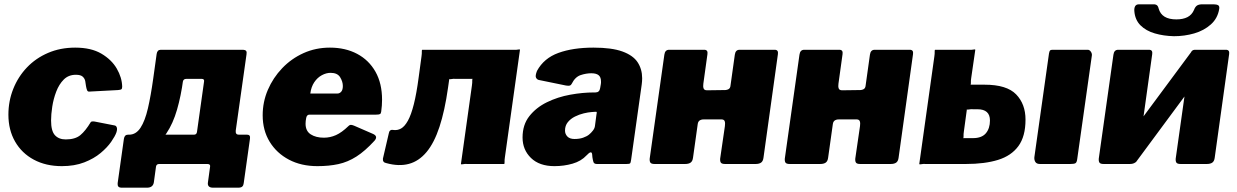

<svg xmlns="http://www.w3.org/2000/svg" viewBox="-20 -761 5740 891"><path d="M329 -540Q403 -540 450.5 -512Q498 -484 522 -442.5Q546 -401 547 -359Q547 -350 543.5 -347Q540 -344 527 -343L395 -336Q387 -335 384 -342.5Q381 -350 379 -362Q378 -373 375.5 -385Q373 -397 363.5 -405.5Q354 -414 332 -414Q298 -414 276 -392Q254 -370 241 -336Q228 -302 222.5 -266Q217 -230 217 -202Q217 -153 235 -133.5Q253 -114 285 -114Q329 -114 353 -134Q377 -154 401 -194Q404 -199 419 -197L511 -179Q519 -178 522 -169.5Q525 -161 520 -146Q514 -129 496 -103Q478 -77 447 -51Q416 -25 371 -7.5Q326 10 267 10Q193 10 137 -20Q81 -50 50 -104Q19 -158 19 -229Q19 -292 41.5 -348.5Q64 -405 105 -448Q146 -491 203 -515.5Q260 -540 329 -540Z M546 110Q533 110 529 104.5Q525 99 526 89L555 -117Q558 -136 574 -136H880Q892 -136 894 -148L927 -383Q929 -395 916 -395H845Q831 -395 829 -383L707 -511Q710 -530 726 -530H1104Q1118 -530 1122 -525Q1126 -520 1124 -509L1074 -155Q1072 -136 1088 -136H1127Q1143 -136 1140 -117L1111 89Q1110 99 1104.5 104.5Q1099 110 1085 110H969Q941 110 945 85L955 12Q957 0 942 0H719Q706 0 704 12L694 85Q690 110 662 110ZM568 -65 579 -136Q611 -136 632 -168Q653 -200 666.5 -258.5Q680 -317 691 -396L707 -511H847L830 -391Q820 -316 801.5 -252Q783 -188 752.5 -142.5Q722 -97 676.5 -75.5Q631 -54 568 -65Z M1453 10Q1378 10 1321 -20Q1264 -50 1231.5 -103Q1199 -156 1199 -226Q1199 -288 1223 -344Q1247 -400 1289.5 -444.5Q1332 -489 1388.5 -514.5Q1445 -540 1511 -540Q1583 -540 1637.5 -511Q1692 -482 1722.5 -428Q1753 -374 1753 -298Q1753 -285 1752 -271Q1751 -257 1749 -243Q1748 -234 1743 -231.5Q1738 -229 1725 -229H1416Q1404 -229 1401 -214Q1398 -199 1398 -187Q1398 -153 1422 -137.5Q1446 -122 1483 -122Q1512 -122 1539 -134Q1566 -146 1597 -176Q1603 -182 1609.5 -181.5Q1616 -181 1625 -177L1710 -140Q1736 -129 1718 -108Q1674 -60 1634 -34.5Q1594 -9 1550.5 0.5Q1507 10 1453 10ZM1546 -327Q1556 -327 1563.5 -335.5Q1571 -344 1571 -362Q1571 -382 1558.5 -402.5Q1546 -423 1514 -423Q1494 -423 1473.5 -412Q1453 -401 1438.5 -379.5Q1424 -358 1420 -327Z M1773 -4Q1755 -7 1757 -25L1784 -141Q1787 -161 1804 -158Q1824 -155 1841 -164.5Q1858 -174 1873 -201Q1888 -228 1900.5 -277.5Q1913 -327 1923 -403L1936 -499Q1938 -513 1937.5 -521.5Q1937 -530 1940 -530H2362Q2376 -529 2384 -531Q2392 -533 2393 -530L2323 -31Q2321 -18 2321.5 -9Q2322 0 2319 0H2150Q2137 -1 2128.5 1Q2120 3 2119 0L2170 -364Q2172 -378 2171.5 -386.5Q2171 -395 2174 -395H2096Q2083 -396 2074.5 -394Q2066 -392 2065 -395L2059 -353Q2044 -247 2019.5 -172.5Q1995 -98 1959.5 -55.5Q1924 -13 1877.5 -0.5Q1831 12 1773 -4Z M2702 -40Q2677 -13 2637 -1.5Q2597 10 2553 10Q2483 10 2444 -28Q2405 -66 2405 -123Q2405 -182 2436.5 -222Q2468 -262 2518 -286.5Q2568 -311 2626 -321.5Q2684 -332 2736 -332H2743Q2762 -332 2765 -352L2768 -369Q2769 -373 2769 -376.5Q2769 -380 2769 -383Q2769 -403 2758 -412Q2747 -421 2724 -421Q2700 -421 2674.5 -412.5Q2649 -404 2633 -372Q2630 -366 2625 -364Q2620 -362 2607 -364L2480 -390Q2472 -392 2467.5 -400.5Q2463 -409 2472 -432Q2504 -491 2571.5 -515.5Q2639 -540 2734 -540Q2819 -540 2868.5 -522Q2918 -504 2939 -472Q2960 -440 2960 -398Q2960 -391 2959.5 -384Q2959 -377 2958 -369L2909 -21Q2907 -6 2904 -3Q2901 0 2887 0H2750Q2737 0 2734 -9Q2731 -18 2729 -32L2728 -44Q2726 -66 2702 -40ZM2748 -230Q2750 -239 2749 -241Q2748 -243 2739 -242L2725 -241Q2710 -240 2689 -235Q2668 -230 2648 -220Q2628 -210 2615 -194Q2602 -178 2602 -155Q2602 -139 2613 -127.5Q2624 -116 2646 -116Q2669 -116 2686 -122Q2703 -128 2713 -136Q2723 -144 2731.5 -155Q2740 -166 2741 -177Z M3018 0Q3003 0 2998.5 -6Q2994 -12 2995 -25L3063 -507Q3066 -530 3085 -530H3248Q3266 -530 3263 -510L3244 -373Q3242 -360 3245 -351Q3248 -342 3261 -342L3336 -343Q3350 -342 3359.5 -346.5Q3369 -351 3370 -364L3390 -507Q3393 -530 3412 -530H3575Q3593 -530 3590 -510L3523 -29Q3521 -13 3512 -6.5Q3503 0 3486 0H3345Q3330 0 3325.5 -6Q3321 -12 3322 -25L3344 -176Q3346 -190 3343 -198.5Q3340 -207 3327 -207H3252Q3239 -208 3229.5 -203.5Q3220 -199 3218 -186L3196 -29Q3194 -13 3185 -6.5Q3176 0 3159 0Z M3645 0Q3630 0 3625.5 -6Q3621 -12 3622 -25L3690 -507Q3693 -530 3712 -530H3875Q3893 -530 3890 -510L3871 -373Q3869 -360 3872 -351Q3875 -342 3888 -342L3963 -343Q3977 -342 3986.5 -346.5Q3996 -351 3997 -364L4017 -507Q4020 -530 4039 -530H4202Q4220 -530 4217 -510L4150 -29Q4148 -13 4139 -6.5Q4130 0 4113 0H3972Q3957 0 3952.5 -6Q3948 -12 3949 -25L3971 -176Q3973 -190 3970 -198.5Q3967 -207 3954 -207H3879Q3866 -208 3856.5 -203.5Q3847 -199 3845 -186L3823 -29Q3821 -13 3812 -6.5Q3803 0 3786 0Z M4246 0 4316 -499Q4318 -513 4317.5 -521.5Q4317 -530 4320 -530H4475Q4489 -529 4497 -531Q4505 -533 4506 -530L4487 -399Q4485 -386 4485.5 -377Q4486 -368 4483 -368H4549Q4652 -368 4695.5 -323Q4739 -278 4739 -206Q4739 -128 4706 -83Q4673 -38 4611.5 -19Q4550 0 4462 0H4277Q4264 -1 4255.5 1Q4247 3 4246 0ZM4449 -120H4495Q4536 -120 4555 -142.5Q4574 -165 4574 -202Q4574 -228 4559.5 -241Q4545 -254 4516 -254H4498Q4485 -255 4476.5 -253Q4468 -251 4467 -254L4453 -151Q4451 -138 4451.5 -129Q4452 -120 4449 -120ZM5047 -504 4979 -23Q4977 -7 4970.5 -3.5Q4964 0 4947 0H4806Q4791 0 4785 -9Q4779 -18 4780 -31L4848 -513Q4850 -524 4853 -527Q4856 -530 4865 -530H5028Q5036 -530 5042 -521.5Q5048 -513 5047 -504Z M5327 -510 5260 -29Q5256 0 5223 0H5102Q5087 0 5082.5 -6Q5078 -12 5079 -25L5147 -507Q5150 -530 5169 -530H5312Q5330 -530 5327 -510ZM5684 -510 5617 -29Q5615 -13 5606 -6.5Q5597 0 5580 0H5459Q5444 0 5439.5 -6Q5435 -12 5436 -25L5504 -507Q5507 -530 5526 -530H5669Q5687 -530 5684 -510ZM5509 -521 5583 -457 5251 -8 5177 -73ZM5428 -593Q5380 -594 5339 -606Q5298 -618 5272.5 -643.5Q5247 -669 5244 -710Q5243 -724 5248 -732.5Q5253 -741 5266 -741H5326Q5340 -742 5347 -738Q5354 -734 5357 -721Q5364 -696 5384.5 -683.5Q5405 -671 5439 -671Q5470 -671 5490.5 -681.5Q5511 -692 5521 -715Q5526 -729 5534.5 -735Q5543 -741 5560 -741H5611Q5625 -741 5632.5 -737Q5640 -733 5638 -720Q5631 -676 5599 -647.5Q5567 -619 5522 -606Q5477 -593 5428 -593Z"/></svg>

Font: Libre Franklin Black
Style: Italic
Weight: 900
Italic angle: -8°
Designer: Pablo Impallari, Rodrigo Fuenzalida, Nhung Nguyen
Foundry: Impallari Type
Version: Version 3.000